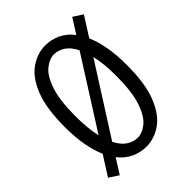

<svg xmlns="http://www.w3.org/2000/svg" viewBox="-205 -828 961 961"><g transform="rotate(-45 275.0 -347.5)"><path d="M28.5 -15.5 94.5 -119Q76 -160.5 65.5 -217.2Q55 -274 55 -348Q55 -479.5 86.2 -558Q117.5 -636.5 168 -671.2Q218.5 -706 275 -706Q315.5 -706 353.5 -688.8Q391.5 -671.5 421.5 -633L471.5 -711.5L521.5 -679L455.5 -575Q473.5 -534 484 -477.8Q494.5 -421.5 494.5 -348Q494.5 -216 463 -137.2Q431.5 -58.5 381.5 -23.8Q331.5 11 275 11Q234.5 11 196.5 -6Q158.5 -23 128.5 -61L79 17.5ZM131 -348Q131 -303 134.8 -266Q138.5 -229 145.5 -199L379 -567Q358.5 -608 330.8 -625.8Q303 -643.5 275 -643.5Q240.5 -643.5 207.2 -616Q174 -588.5 152.5 -523.8Q131 -459 131 -348ZM275 -51.5Q309.5 -51.5 342.5 -79Q375.5 -106.5 397 -171.5Q418.5 -236.5 418.5 -348Q418.5 -392 414.8 -428.5Q411 -465 404 -494.5L170.5 -127.5Q191.5 -86.5 219.2 -69Q247 -51.5 275 -51.5Z"/></g></svg>

Font: Trispace SemiCondensed Light
Style: Regular
Weight: 300
Width: 4
Designer: Tyler Finck
Foundry: Etcetera Type Company
Version: Version 1.210; ttfautohint (v1.8.3)